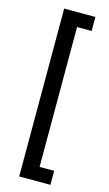

<svg xmlns="http://www.w3.org/2000/svg" viewBox="-136 -807 564 992"><g transform="rotate(15 146.5 -311.0)"><path d="M77 138V-760H244V-685H166V63H244V138Z"/></g></svg>

Font: IBM Plex Sans Condensed Medium
Style: Regular
Weight: 500
Width: 3
Designer: Mike Abbink, Paul van der Laan, Pieter van Rosmalen
Foundry: Bold Monday
Version: Version 1.3